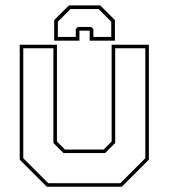

<svg xmlns="http://www.w3.org/2000/svg" viewBox="-20 -710 641 730"><path d="M158 0 55 -103V-540H196.5V-172L227 -141.5H374L404.5 -172V-540H546V-103L443 0ZM163.5 -13.5H437.5L532.5 -108.5V-526.5H418V-166.5L379.5 -128H221.5L183 -166.5V-526.5H68.5V-108.5ZM361 -689.5 417 -633.5V-555.5H321V-593.5H282V-555.5H186V-633.5L242 -689.5ZM355 -675.5H248L200 -627.5V-569.5H268V-599.5L276 -607.5H327L335 -599.5V-569.5H403V-627.5Z"/></svg>

Font: Tourney Thin Thin
Style: Regular
Weight: 250
Version: Version 1.015